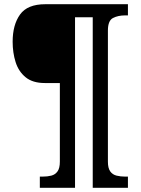

<svg xmlns="http://www.w3.org/2000/svg" viewBox="-20 -780 667 911"><path d="M169 111V58H182Q205 58 223.5 53.3Q242 48.6 253 33.2Q264 17.8 264 -12.9V-386H193Q135 -386 101.5 -413.5Q68 -441 54 -485.5Q40 -530 40 -582Q40 -662 75 -711Q110 -760 195 -760H587V-707H574Q540 -707 516 -694.5Q492 -682 492 -635V-12.9Q492 17.8 503 33.2Q514 48.6 533 53.3Q552 58 574 58H587V111H420V-698H336V111Z"/></svg>

Font: Noto Serif Gurmukhi
Style: Regular
Weight: 400
Designer: Vaibhav Singh and the Monotype Design Team
Foundry: Monotype Imaging Inc.
Version: Version 2.003